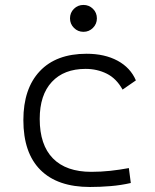

<svg xmlns="http://www.w3.org/2000/svg" viewBox="-20 -744 626 774"><path d="M342.8 9.8Q211.9 9.8 143.1 -58.8Q74.2 -127.4 74.2 -259.8Q74.2 -386.7 140.4 -457Q206.5 -527.3 329.1 -527.3Q401.9 -527.3 453.9 -499.3Q505.9 -471.2 527.8 -419.9L474.1 -382.8Q449.2 -427.7 410.4 -447Q371.6 -466.3 325.2 -466.3Q237.8 -466.3 189 -413.8Q140.1 -361.3 140.1 -264.6Q140.1 -159.7 193.4 -105.5Q246.6 -51.3 348.1 -51.3Q386.7 -51.3 424.8 -55.4Q462.9 -59.6 499.5 -66.4L507.3 -6.3Q467.3 2.9 425.3 6.3Q383.3 9.8 342.8 9.8ZM316.4 -615.7Q293.9 -615.7 278.1 -631.6Q262.2 -647.5 262.2 -669.9Q262.2 -692.9 278.1 -708.5Q293.9 -724.1 316.4 -724.1Q338.9 -724.1 354.7 -708.5Q370.6 -692.9 370.6 -669.9Q370.6 -647.5 354.7 -631.6Q338.9 -615.7 316.4 -615.7Z"/></svg>

Font: CaskaydiaMono NF Light
Style: Regular
Weight: 300
Designer: Aaron Bell
Foundry: Saja Typeworks
Version: Version 2111.001; ttfautohint (v1.8.4);Nerd Fonts 3.1.1